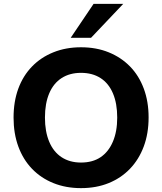

<svg xmlns="http://www.w3.org/2000/svg" viewBox="-20 -960 836 991"><path d="M398 11Q320 11 255.5 -15Q191 -41 145 -89Q99 -137 74.5 -204Q50 -271 50 -353Q50 -436 74.5 -502.5Q99 -569 145 -616.5Q191 -664 255.5 -690Q320 -716 398 -716Q477 -716 541 -690Q605 -664 651 -617Q697 -570 722 -503Q747 -436 747 -354Q747 -271 722 -204Q697 -137 651 -89Q605 -41 541 -15Q477 11 398 11ZM398 -121Q458 -121 499 -148.5Q540 -176 562.5 -228.5Q585 -281 585 -353Q585 -426 563 -478Q541 -530 499 -557Q457 -584 398 -584Q340 -584 298 -557Q256 -530 234 -478Q212 -426 212 -353Q212 -281 234 -228.5Q256 -176 298 -148.5Q340 -121 398 -121ZM345 -765 463 -940H616L450 -765Z"/></svg>

Font: Nunito Sans 12pt ExtraLight 12pt ExtraBold
Style: Regular
Weight: 800
Version: Version 3.101;gftools[0.9.27]